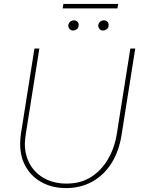

<svg xmlns="http://www.w3.org/2000/svg" viewBox="-20 -948 725 981"><path d="M317 13Q250 13 197 -14.5Q144 -42 113.5 -93Q83 -144 83 -214Q83 -226 84 -239Q85 -252 87 -265L156 -700H181L111 -258Q110 -247 108.5 -236Q107 -225 107 -214Q107 -154 133.5 -108Q160 -62 208 -36Q256 -10 320 -10Q393 -10 446 -44Q499 -78 532.5 -136Q566 -194 577 -265L646 -700H671L601 -258Q588 -175 549.5 -114Q511 -53 451.5 -20Q392 13 317 13ZM507 -792Q496 -792 489 -799.5Q482 -807 482 -818Q482 -827 490 -835.5Q498 -844 511 -844Q521 -844 528 -837.5Q535 -831 535 -821Q535 -805 525 -798.5Q515 -792 507 -792ZM354 -792Q343 -792 336 -799.5Q329 -807 329 -818Q329 -827 337 -835.5Q345 -844 358 -844Q368 -844 375 -837.5Q382 -831 382 -821Q382 -805 372 -798.5Q362 -792 354 -792ZM300 -905 304 -928H584L580 -905Z"/></svg>

Font: MuseoModerno Thin Thin
Style: Italic
Weight: 250
Italic angle: -9°
Version: Version 1.003